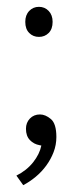

<svg xmlns="http://www.w3.org/2000/svg" viewBox="-20 -417 228 562"><path d="M96 8Q79 5 67.5 -7Q56 -19 56 -40Q56 -58 67.5 -70Q79 -82 97 -82Q113 -82 129 -68.5Q145 -55 145 -16Q145 7 137 28Q129 49 115.5 67.5Q102 86 84.5 100.5Q67 115 48 125L28 97Q58 82 77 58Q96 34 101 9ZM54 -353Q54 -373 65.5 -385Q77 -397 94 -397Q111 -397 122.5 -385Q134 -373 134 -353Q134 -332 122.5 -320.5Q111 -309 94 -309Q77 -309 65.5 -320.5Q54 -332 54 -353Z"/></svg>

Font: Ek Mukta ExtraLight
Style: Regular
Weight: 275
Designer: Girish Dalvi and Yashodeep Gholap
Foundry: Ek Type
Version: Version 2.538;PS 1.002;hotconv 16.6.51;makeotf.lib2.5.65220;